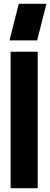

<svg xmlns="http://www.w3.org/2000/svg" viewBox="-20 -993 265 1013"><path d="M36 0V-720H179V0ZM30 -780 79 -973H225L176 -780Z"/></svg>

Font: Orbitron ExtraBold
Style: Regular
Weight: 800
Designer: Matt McInerney
Foundry: The League of Moveable Type
Version: Version 2.001